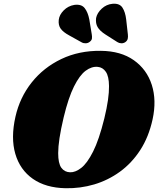

<svg xmlns="http://www.w3.org/2000/svg" viewBox="-20 -984 839 1018"><path d="M515 -714.5Q620.5 -713.5 689.5 -664.8Q758.5 -616 784.8 -534Q811 -452 789 -351Q768.5 -257.5 723.5 -188.2Q678.5 -119 615.8 -73.5Q553 -28 479.5 -6.2Q406 15.5 328 14Q222.5 12 154.2 -35.8Q86 -83.5 61.2 -168.2Q36.5 -253 62 -365.5Q85 -467.5 148 -546.8Q211 -626 305 -671Q399 -716 515 -714.5ZM351.5 -70.5Q379.5 -69.5 410.8 -93.8Q442 -118 473.5 -180.2Q505 -242.5 533 -355.5Q546.5 -411 552.5 -453.5Q558.5 -496 558 -527.5Q557.5 -579.5 541.2 -603.2Q525 -627 498 -629.5Q466 -632.5 434 -608.8Q402 -585 372.2 -525.2Q342.5 -465.5 317.5 -361.5Q302.5 -298.5 295.5 -251.8Q288.5 -205 288.5 -172Q288.5 -117.5 305.2 -94.5Q322 -71.5 351.5 -70.5ZM649 -881 658 -801Q659.5 -788.5 657.2 -778.5Q655 -768.5 645 -761Q635 -754 623 -754.5Q611 -755 602 -761L538.5 -801.5Q509 -820.5 497.5 -840.5Q486 -860.5 489.5 -888.5Q495 -915.5 519.5 -938.2Q544 -961 577 -964Q614 -967 629.2 -943.5Q644.5 -920 649 -881ZM453.5 -881 466.5 -802Q468.5 -790.5 467.5 -780.5Q466.5 -770.5 456 -762.5Q447 -755 434.8 -754.5Q422.5 -754 413 -759.5L346.5 -796.5Q315 -813.5 301.8 -832Q288.5 -850.5 291.5 -878.5Q294.5 -905.5 317.8 -929Q341 -952.5 374 -958Q411.5 -963 428.8 -941.2Q446 -919.5 453.5 -881Z"/></svg>

Font: Fraunces 9pt S050 Black
Style: Italic
Weight: 900
Italic angle: -16°
Version: Version 1.000; ttfautohint (v1.8.3)